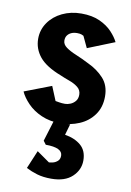

<svg xmlns="http://www.w3.org/2000/svg" viewBox="-84 -542 578 845"><g transform="rotate(10 205.0 -119.5)"><path d="M202 3Q155 3 117.5 -13.5Q80 -30 55 -56Q30 -82 19 -107L139 -153L165 -90Q171 -89 182.5 -87Q194 -85 208 -85Q219 -85 231.5 -90Q244 -95 253.5 -106Q263 -117 263 -135Q263 -156 247 -168.5Q231 -181 208.5 -189Q186 -197 168 -205Q100 -231 71 -266.5Q42 -302 42 -347Q42 -387 64.5 -419.5Q87 -452 125.5 -470.5Q164 -489 211 -489Q259 -489 293 -473.5Q327 -458 348.5 -435Q370 -412 380 -391L260 -343L236 -394Q235 -395 227.5 -398Q220 -401 207 -401Q192 -401 181 -396Q170 -391 163.5 -382Q157 -373 157 -359Q157 -342 174 -329.5Q191 -317 219 -305.5Q247 -294 278 -278Q319 -259 347.5 -228Q376 -197 376 -147Q376 -99 351.5 -65Q327 -31 287 -14Q247 3 202 3ZM205 250Q169 250 142 242Q115 234 92 222L126 141L183 181Q188 181 199.5 178.5Q211 176 221 167.5Q231 159 231 143Q231 107 156 107L144 91L172 0H246L232 49Q276 56 303.5 79.5Q331 103 331 147Q331 189 298.5 219.5Q266 250 205 250Z"/></g></svg>

Font: Kreon Light SemiBold
Style: Regular
Weight: 600
Version: Version 2.002